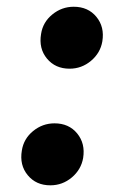

<svg xmlns="http://www.w3.org/2000/svg" viewBox="-20 -536 371 566"><path d="M128.4 10.3Q86.4 10.3 61.8 -19.5Q37.1 -49.3 44.4 -92.3Q49.8 -127 77.6 -149.7Q105.5 -172.4 140.6 -172.4Q183.1 -172.4 207.5 -142.6Q231.9 -112.8 225.1 -70.3Q219.2 -36.1 191.7 -12.9Q164.1 10.3 128.4 10.3ZM185.1 -333.5Q143.1 -333.5 118.4 -363.3Q93.8 -393.1 101.1 -436Q106.4 -470.7 134.3 -493.4Q162.1 -516.1 197.3 -516.1Q239.7 -516.1 264.2 -486.3Q288.6 -456.5 281.7 -414.1Q275.9 -379.9 248.3 -356.7Q220.7 -333.5 185.1 -333.5Z"/></svg>

Font: Inter 18pt ExtraBold
Style: Italic
Weight: 800
Italic angle: -9.3988°
Designer: Rasmus Andersson
Foundry: rsms
Version: Version 4.001;git-66647c0bb